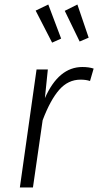

<svg xmlns="http://www.w3.org/2000/svg" viewBox="-20 -831 435 851"><path d="M395 -527 379 -472Q361 -478 337 -478Q282 -478 242.5 -433Q203 -388 169 -298L126 0H68L142 -523H192L179 -396Q240 -534 345 -534Q374 -534 395 -527ZM251 -660 211 -642 138 -784 194 -811ZM373 -664 333 -647 267 -783 323 -811Z"/></svg>

Font: Fira Sans Light
Style: Italic
Weight: 300
Italic angle: -8°
Designer: bBox Type GmbH & Carrois Corporate GbR & Edenspiekermann AG
Foundry: bBox Type GmbH & Carrois Corporate GbR & Edenspiekermann AG
Version: Version 4.301